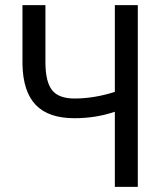

<svg xmlns="http://www.w3.org/2000/svg" viewBox="-20 -731 641 751"><path d="M519 -710.9V0H429.2V-293.9Q355 -268.6 271.5 -268.6Q169.4 -268.6 119.6 -320.8Q69.8 -373 67.9 -480V-710.9H157.7V-484.9Q158.2 -410.2 184.1 -377.9Q210 -345.7 271.5 -345.7Q348.1 -345.7 429.2 -371.6V-710.9Z"/></svg>

Font: Roboto Condensed
Style: Regular
Weight: 400
Designer: Google
Version: Version 2.001047; 2015